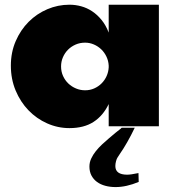

<svg xmlns="http://www.w3.org/2000/svg" viewBox="-20 -528 736 803"><path d="M512.2 202.6Q526.4 202.6 559.1 195.8L560.1 232.9Q508.3 254.4 463.4 254.4Q440.4 254.4 420.4 249Q400.4 243.7 385.7 232.9Q371.1 222.2 362.5 206.1Q354 189.9 354 168.5Q354 150.9 361.6 134.8Q369.1 118.7 380.9 104Q392.6 89.4 406.7 76.2Q420.9 63 434.1 51.8L461.9 28.3Q471.7 20 478.5 15.1Q485.4 10.3 488.8 6.3H543.5Q527.8 39.1 512.2 66.4Q496.6 93.8 481 116.2L471.2 131.3Q468.3 135.3 465.3 146Q462.4 156.7 462.4 166.5Q462.4 202.6 512.2 202.6ZM434.6 -92.8Q411.1 -43.9 371.1 -18.1Q331.1 7.8 270.5 7.8Q221.7 7.8 177.2 -12Q132.8 -31.7 99.1 -66.7Q65.4 -101.6 45.4 -149.4Q25.4 -197.3 25.4 -253.4Q25.4 -309.1 45.7 -356Q65.9 -402.8 99.9 -436.8Q133.8 -470.7 178 -489.5Q222.2 -508.3 270.5 -508.3Q295.4 -508.3 319.6 -501.7Q343.8 -495.1 365.5 -480.7Q387.2 -466.3 405 -444.3Q422.9 -422.4 434.6 -391.6V-508.3H644.5V0H434.6ZM434.6 -253.9Q433.6 -273.4 425.3 -291Q417 -308.6 403.6 -321.5Q390.1 -334.5 372.6 -342Q355 -349.6 335.9 -349.6Q314.5 -349.6 296.1 -341.6Q277.8 -333.5 264.4 -320.1Q251 -306.6 243.2 -288.6Q235.4 -270.5 235.4 -250Q235.4 -228.5 243.7 -210.2Q252 -191.9 265.9 -178.7Q279.8 -165.5 297.9 -158Q315.9 -150.4 335.9 -150.4Q356.4 -150.4 374 -158.2Q391.6 -166 404.8 -179.2Q418 -192.4 425.8 -209.7Q433.6 -227.1 434.6 -246.1Z"/></svg>

Font: Paytone One
Style: Regular
Weight: 400
Designer: vernon adams
Foundry: vernon adams
Version: 1.000